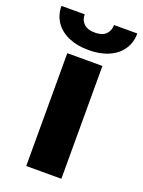

<svg xmlns="http://www.w3.org/2000/svg" viewBox="-181 -783 631 848"><g transform="rotate(20 135.0 -359.0)"><path d="M52.7 -530.3H217.8V0H52.7ZM135.7 -575.2Q81.5 -575.2 41.3 -592.8Q1 -610.4 -21 -642.8Q-43 -675.3 -43 -717.8H66.4Q65.4 -692.4 82.8 -674.8Q100.1 -657.2 135.7 -657.2Q170.4 -657.2 187.3 -674.3Q204.1 -691.4 204.1 -717.8H313.5Q313.5 -675.3 291.7 -642.8Q270 -610.4 229.7 -592.8Q189.5 -575.2 135.7 -575.2Z"/></g></svg>

Font: Pretendard GOV ExtraBold
Style: Regular
Weight: 800
Designer: Base glyphs from Inter by Rasmus Andersson; Hangeul glyphs from Noto Sans CJK(Source Han Sans) by Jang Soo-young and Kan
Foundry: Kil Hyung-jin
Version: Version 1.309